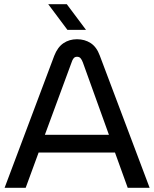

<svg xmlns="http://www.w3.org/2000/svg" viewBox="-20 -900 739 920"><path d="M2 0 240 -633Q256 -674 284 -693Q312 -712 349 -712Q386 -712 414.5 -693.5Q443 -675 458 -634L697 0H592L531 -169H165L103 0ZM195 -254H502L377 -601Q372 -614 366 -621Q360 -628 349 -628Q339 -628 333 -621Q327 -614 323 -601ZM303 -757 211 -880H300L392 -757Z"/></svg>

Font: MuseoModerno SemiBold
Style: Regular
Weight: 400
Version: Version 1.001